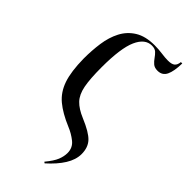

<svg xmlns="http://www.w3.org/2000/svg" viewBox="-247 -632 897 897"><g transform="rotate(45 201.5 -183.5)"><path d="M37 -267Q37 -320 44 -369.5Q51 -419 71.5 -458.5Q92 -498 130 -521.5Q168 -545 228 -545Q254 -545 278.5 -541.5Q303 -538 322 -538Q347 -538 357.5 -547Q368 -556 370 -576H379Q378 -523 365 -496.5Q352 -470 321 -470Q301 -470 289.5 -480Q278 -490 269.5 -502.5Q261 -515 250.5 -525Q240 -535 220 -535Q175 -535 150 -479Q125 -423 125 -297Q125 -220 133.5 -176.5Q142 -133 165 -109Q188 -85 231 -67Q298 -39 322 -13Q346 13 346 56Q346 93 322 131.5Q298 170 254 209L248 204Q277 169 286.5 145Q296 121 296 99Q296 64 269.5 43Q243 22 211 9Q149 -17 111 -48.5Q73 -80 55.5 -131Q38 -182 37 -267Z"/></g></svg>

Font: Noto Serif Display ExtraCondensed
Style: Regular
Weight: 400
Width: 2
Designer: Monotype Design Team
Foundry: Monotype Imaging Inc.
Version: Version 2.009